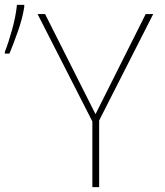

<svg xmlns="http://www.w3.org/2000/svg" viewBox="-35 -772 680 792"><path d="M359 -301 566 -714H597L374 -275V0H346V-271L120 -714H151ZM-15 -551H4Q20 -589 39 -643Q58 -697 65 -743V-752H35Q30 -704 15 -650Q0 -596 -15 -558Z"/></svg>

Font: Noto Sans Display Thin
Style: Regular
Weight: 250
Designer: Monotype Design Team
Foundry: Monotype Imaging Inc.
Version: Version 1.900